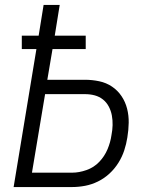

<svg xmlns="http://www.w3.org/2000/svg" viewBox="-20 -755 640 775"><path d="M35 0 127 -557H68V-611H136L156 -735H221L201 -611H326V-557H192L171 -433H323Q352 -433 380.5 -427Q409 -421 432 -405.5Q455 -390 470.5 -367Q486 -344 493 -316.5Q500 -289 499.5 -259.5Q499 -230 494 -200Q490 -174 481.5 -148Q473 -122 458 -98Q443 -74 422 -54.5Q401 -35 375.5 -22.5Q350 -10 323.5 -5Q297 0 271 0ZM109 -58H271Q299 -58 329 -68.5Q359 -79 380.5 -101.5Q402 -124 414 -152.5Q426 -181 430 -210Q434 -230 434.5 -250Q435 -270 431.5 -289Q428 -308 419 -325Q410 -342 395.5 -353.5Q381 -365 362.5 -370Q344 -375 323 -375H162Z"/></svg>

Font: Iosevka Light Extended
Style: Italic
Weight: 300
Width: 7
Italic angle: -9°
Monospace: yes
Designer: Belleve Invis
Foundry: Belleve Invis
Version: Version 32.5.0; ttfautohint (v1.8.4)